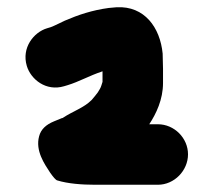

<svg xmlns="http://www.w3.org/2000/svg" viewBox="-20 -750 589 530"><path d="M499 -324C499 -369 461 -407 416 -407H392C411 -436 430 -475 430 -521V-560C430 -574 429 -587 429 -602C422 -674 379 -734 302 -730L280 -728C235 -722 196 -709 159 -693C150 -689 131 -679 120 -675L110 -672C73 -661 39 -618 54 -568C65 -531 107 -497 157 -512L167 -515C197 -524 229 -542 260 -552C261 -553 262 -553 263 -553V-524C261 -518 259 -510 256 -505L250 -495C245 -488 238 -480 233 -474C211 -452 181 -443 154 -425C153 -424 152 -424 151 -424C143 -421 136 -418 129 -415C107 -406 93 -393 88 -374C77 -334 103 -297 118 -274C127 -261 134 -253 138 -252C167 -243 206 -240 242 -240H416C461 -240 499 -279 499 -324Z"/></svg>

Font: Blanket
Style: Blk
Weight: 900
Foundry: Cannot Into Space Fonts
Version: Version 0.9